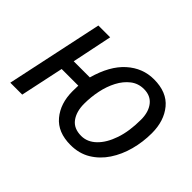

<svg xmlns="http://www.w3.org/2000/svg" viewBox="-108 -768 1002 1002"><g transform="rotate(45 393.0 -267.5)"><path d="M480 8Q386 8 337.5 -50Q289 -108 289 -198Q289 -211 289.5 -222.5Q290 -234 290 -240H167L116 0H28L142 -536H229L183 -313H302Q334 -428 398.5 -485.5Q463 -543 546 -543Q641 -543 689 -485Q737 -427 737 -336Q737 -271 720.5 -209.5Q704 -148 671.5 -99Q639 -50 591 -21Q543 8 480 8ZM486 -65Q531 -65 567.5 -100Q604 -135 625.5 -198Q647 -261 647 -346Q647 -402 620.5 -436Q594 -470 545 -470Q503 -470 471.5 -445.5Q440 -421 419 -381Q398 -341 388 -292.5Q378 -244 378 -195Q378 -137 404.5 -101Q431 -65 486 -65Z"/></g></svg>

Font: Manna Sans
Style: Italic
Weight: 400
Italic angle: -12°
Designer: Monotype Design Team
Foundry: Monotype Imaging Inc.
Version: Version 2.001.1; ttfautohint (v1.8.2)